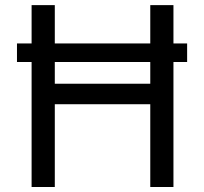

<svg xmlns="http://www.w3.org/2000/svg" viewBox="-20 -748 816 768"><path d="M728.5 -574.2V-500H47.9V-574.2ZM106.4 0V-727.5H199.2V-413.1H581.1V-727.5H673.8V0H581.1V-331.1H199.2V0Z"/></svg>

Font: Atlassian Sans
Style: Regular
Weight: 400
Designer: Rasmus Andersson
Foundry: Modifications by Atlassian Pty Ltd, manufactured by rsms
Version: Version 4.001;git-9221beed3